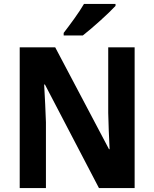

<svg xmlns="http://www.w3.org/2000/svg" viewBox="-20 -954 783 974"><path d="M566 -924V-934H406C380 -889 336 -830 303 -787V-774H400C449 -812 532 -887 566 -924ZM663 0V-714H529V-381C530 -324 533 -263 536 -197H533L260 -714H80V0H213V-334C211 -392 208 -456 204 -525H208L482 0Z"/></svg>

Font: Noto Sans Myanmar SemiCondensed
Style: Bold
Weight: 700
Width: 4
Designer: Monotype Design Team
Foundry: Monotype Imaging Inc.
Version: Version 2.107